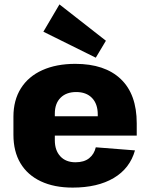

<svg xmlns="http://www.w3.org/2000/svg" viewBox="-20 -841 682 872"><path d="M310 11Q226 11 165.5 -17.5Q105 -46 73 -99.5Q41 -153 41 -229V-311Q41 -386 75 -440Q109 -494 172.5 -522.5Q236 -551 322 -551Q456 -551 528.5 -482Q601 -413 601 -281V-225H195V-313H453L424 -279V-321Q424 -369 398 -396Q372 -423 326 -423Q281 -423 255 -397Q229 -371 229 -325V-204Q229 -158 254 -131Q279 -104 323 -104Q362 -104 385 -122.5Q408 -141 415 -172L593 -158Q570 -76 496.5 -32.5Q423 11 310 11ZM461 -656 415 -579 177 -697 250 -821Z"/></svg>

Font: Pathway Extreme SemiCondensed ExtraBold
Style: Regular
Weight: 800
Width: 4
Version: Version 1.001;gftools[0.9.26]